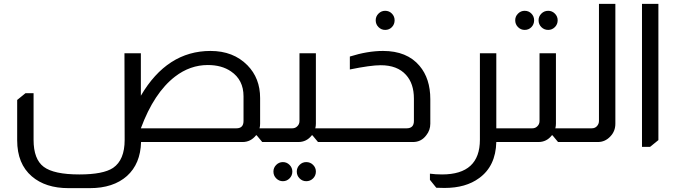

<svg xmlns="http://www.w3.org/2000/svg" viewBox="-20 -736 3501 995"><path d="M710 -240Q846 -472 1071 -472Q1189 -472 1262 -398Q1328 -331 1328 -228V-95Q1328 -82 1325 -71H1360V0H1339L1310 -35H1307Q1279 0 1237 0H711Q708 113 638 176Q567 239 446 239H335Q216 239 145 178Q69 113 69 -9V-218L112 -253H154V-11Q154 89 206.5 128.5Q259 168 391 168Q515 168 566 134Q626 93 626 -11L625 -460H710ZM1242 -237Q1242 -322 1177 -366Q1129 -399 1057 -399Q965 -399 887 -339Q778 -255 710 -71H1205Q1242 -71 1242 -109Z M1617 -460V-95Q1617 -83 1614 -71H1667V0H1628L1599 -35H1596Q1569 0 1526 0H1352V-71H1494Q1510 -71 1520 -81Q1532 -92 1532 -109V-460ZM1446 104Q1466 104 1480.5 118.5Q1495 133 1495 153Q1495 174 1480.5 188.5Q1466 203 1446 203Q1426 203 1411.5 188.5Q1397 174 1397 153Q1397 133 1411.5 118.5Q1426 104 1446 104ZM1567 104Q1588 104 1602.5 118.5Q1617 133 1617 153Q1617 174 1602.5 188.5Q1588 203 1567 203Q1547 203 1532.5 188.5Q1518 174 1518 153Q1518 133 1532.5 118.5Q1547 104 1567 104Z M1976 -680Q1997 -680 2011 -665.5Q2025 -651 2025 -631Q2025 -610 2011 -595.5Q1997 -581 1976 -581Q1956 -581 1941.5 -595.5Q1927 -610 1927 -631Q1927 -651 1941.5 -665.5Q1956 -680 1976 -680ZM1793 -443Q1885 -472 1965 -472Q2089 -472 2154 -395Q2210 -329 2210 -222V-95Q2210 -61 2189 -35Q2163 0 2120 0H1660V-71H2087Q2125 -71 2125 -109V-225Q2125 -303 2084 -348Q2039 -398 1953 -398Q1901 -398 1793 -376Z M2552 -460V-71H2603V0H2552Q2549 125 2463 187Q2394 238 2284 238Q2267 238 2241 237L2208 196V164Q2237 168 2271 168Q2467 168 2467 -12V-460Z M2699 -680Q2720 -680 2734 -665.5Q2748 -651 2748 -631Q2748 -610 2734 -595.5Q2720 -581 2699 -581Q2679 -581 2664.5 -595.5Q2650 -610 2650 -631Q2650 -651 2664.5 -665.5Q2679 -680 2699 -680ZM2821 -680Q2841 -680 2855.5 -665.5Q2870 -651 2870 -631Q2870 -610 2855.5 -595.5Q2841 -581 2821 -581Q2800 -581 2785.5 -595.5Q2771 -610 2771 -631Q2771 -651 2785.5 -665.5Q2800 -680 2821 -680ZM2861 -460V-95Q2861 -83 2858 -71H2911V0H2872L2843 -35H2840Q2813 0 2770 0H2596V-71H2738Q2754 -71 2764 -81Q2776 -92 2776 -109V-460Z M3169 -716V-95Q3169 -56 3143 -29Q3116 0 3078 0H2904V-71H3046Q3065 -71 3075 -84Q3084 -95 3084 -109V-716Z M3392 -716V-10L3349 25H3307V-716Z"/></svg>

Font: Almarai
Style: Regular
Weight: 400
Designer: Boutros International 2019
Foundry: Created by Boutros International 2019
Version: Version 1.10